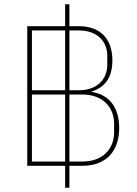

<svg xmlns="http://www.w3.org/2000/svg" viewBox="-20 -800 645 902"><path d="M286 82H306V-21H366C480 -21 540 -91 540 -199C540 -289 498 -355 411 -368V-370C472 -390 508 -434 508 -516C508 -617 452 -677 350 -677H306V-780H286V-677H108V-21H286ZM306 -41V-356H366C469 -356 516 -290 516 -220V-177C516 -107 469 -41 366 -41ZM306 -376V-657H350C442 -657 484 -601 484 -538V-495C484 -433 442 -376 350 -376ZM130 -41V-356H286V-41ZM130 -376V-657H286V-376Z"/></svg>

Font: IBM Plex Sans Thai Looped Thin
Style: Regular
Weight: 100
Designer: Mike Abbink, Paul van der Laan, Pieter van Rosmalen, Ben Mitchell, Mark Frömberg
Foundry: Bold Monday
Version: Version 1.1